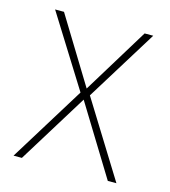

<svg xmlns="http://www.w3.org/2000/svg" viewBox="-86 -598 590 667"><g transform="rotate(15 209.5 -264.0)"><path d="M191 -272 23 0H53L208 -251L362 0H393L225 -271L384 -528H353L208 -291L63 -528H31Z"/></g></svg>

Font: Noto Sans Devanagari SemiCondensed Thin
Style: Regular
Weight: 100
Width: 4
Designer: Jelle Bosma - Monotype Design Team
Foundry: Monotype Imaging Inc.
Version: Version 2.004